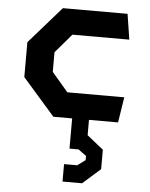

<svg xmlns="http://www.w3.org/2000/svg" viewBox="-57 -581 735 941"><g transform="rotate(5 310.0 -110.5)"><path d="M55 -181.2V-352.9L213.8 -534.2H532.1L551.7 -408.9H271.8L191.8 -315.4V-218.8L271.8 -125.2H551.7L532.1 0H213.8ZM286.2 226.7H350.8L390.1 197.9V177.4L350.8 148.7H306.2V-24H389V99.7L371.2 72.4H385.2L469.5 139.9V235.4L382.3 312.5H286.2Z"/></g></svg>

Font: Monaspace Krypton Var
Style: Regular
Weight: 400
Designer: Riley Cran and the Lettermatic Team
Version: Version 1.101 (Monaspace Krypton Var)